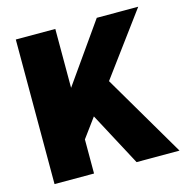

<svg xmlns="http://www.w3.org/2000/svg" viewBox="-108 -842 926 946"><g transform="rotate(-15 355.0 -369.0)"><path d="M473.5 0 328.5 -272 256.5 -174V0H55V-737.5H256.5V-437L468 -737.5H679.5L445.5 -420.5L692.5 0Z"/></g></svg>

Font: Epilogue Black
Style: Regular
Weight: 900
Designer: Tyler Finck
Foundry: Etcetera Type Co
Version: Version 2.111; ttfautohint (v1.8.3)